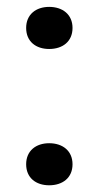

<svg xmlns="http://www.w3.org/2000/svg" viewBox="-20 -534 290 566"><path d="M125 -111.8C85.9 -111.8 57.1 -89.4 57.1 -49.8C57.1 -9.8 85.9 12.2 125 12.2C164.6 12.2 193.8 -9.8 193.8 -49.8C193.8 -89.4 164.6 -111.8 125 -111.8ZM125 -513.7C85.9 -513.7 57.1 -491.2 57.1 -451.7C57.1 -411.6 85.9 -389.6 125 -389.6C164.6 -389.6 193.8 -411.6 193.8 -451.7C193.8 -491.2 164.6 -513.7 125 -513.7Z"/></svg>

Font: Inder
Style: Regular
Weight: 400
Designer: Irina Smirnova
Foundry: Irina Smirnova
Version: Version 1.001